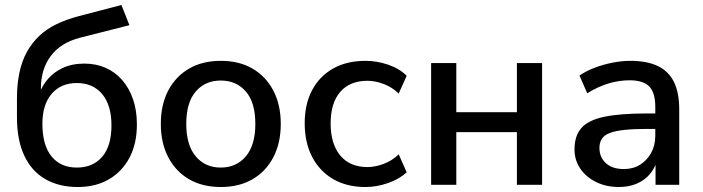

<svg xmlns="http://www.w3.org/2000/svg" viewBox="-20 -741 2818 770"><path d="M292 9Q217 9 162 -22.5Q107 -54 77.5 -116.5Q48 -179 48 -271V-345Q48 -403 58 -450Q68 -497 88 -533Q108 -569 137.5 -597Q167 -625 206.5 -644Q246 -663 295 -676L467 -721L499 -640L302 -590Q224 -570 184 -517Q144 -464 144 -386V-340H129Q140 -383 165.5 -416Q191 -449 229.5 -467.5Q268 -486 318 -486Q365 -486 403.5 -469Q442 -452 470 -420Q498 -388 513.5 -343Q529 -298 529 -242Q529 -165 499.5 -109Q470 -53 417 -22Q364 9 292 9ZM288 -69Q353 -69 390 -112.5Q427 -156 427 -238Q427 -319 390 -363.5Q353 -408 288 -408Q224 -408 187 -364.5Q150 -321 150 -245Q150 -159 186.5 -114Q223 -69 288 -69Z M866 9Q792 9 738.5 -22Q685 -53 655 -110Q625 -167 625 -244Q625 -322 655 -378.5Q685 -435 738.5 -466Q792 -497 866 -497Q939 -497 992.5 -466Q1046 -435 1076 -378Q1106 -321 1106 -244Q1106 -167 1076 -110Q1046 -53 992.5 -22Q939 9 866 9ZM865 -69Q928 -69 966 -114Q1004 -159 1004 -244Q1004 -330 966 -374Q928 -418 865 -418Q803 -418 765 -374Q727 -330 727 -244Q727 -159 765 -114Q803 -69 865 -69Z M1446 9Q1371 9 1316.5 -22.5Q1262 -54 1232 -111.5Q1202 -169 1202 -247Q1202 -324 1232 -380Q1262 -436 1316.5 -466.5Q1371 -497 1446 -497Q1492 -497 1537 -481.5Q1582 -466 1611 -437L1579 -366Q1552 -392 1518 -404.5Q1484 -417 1454 -417Q1383 -417 1344.5 -372.5Q1306 -328 1306 -246Q1306 -164 1344.5 -117.5Q1383 -71 1454 -71Q1484 -71 1518 -83.5Q1552 -96 1579 -122L1611 -50Q1582 -23 1536.5 -7Q1491 9 1446 9Z M1709 0V-488H1810V-291H2053V-488H2154V0H2053V-211H1810V0Z M2462 9Q2411 9 2370.5 -11Q2330 -31 2307 -65Q2284 -99 2284 -142Q2284 -196 2311.5 -227.5Q2339 -259 2402.5 -272.5Q2466 -286 2574 -286H2621V-224H2575Q2521 -224 2484 -220Q2447 -216 2425 -207.5Q2403 -199 2393.5 -184Q2384 -169 2384 -148Q2384 -110 2410 -86.5Q2436 -63 2482 -63Q2519 -63 2547 -80.5Q2575 -98 2591.5 -128Q2608 -158 2608 -197V-312Q2608 -369 2584 -394Q2560 -419 2505 -419Q2463 -419 2421 -406.5Q2379 -394 2335 -367L2304 -438Q2330 -456 2364 -469Q2398 -482 2435.5 -489.5Q2473 -497 2508 -497Q2575 -497 2618.5 -476Q2662 -455 2683 -412Q2704 -369 2704 -301V0H2609V-109H2618Q2610 -72 2588.5 -45.5Q2567 -19 2535 -5Q2503 9 2462 9Z"/></svg>

Font: Nunito Sans 12pt SemiBold
Style: Regular
Weight: 600
Designer: Vernon Adams
Foundry: Vernon Adams
Version: Version 3.101;gftools[0.9.27]